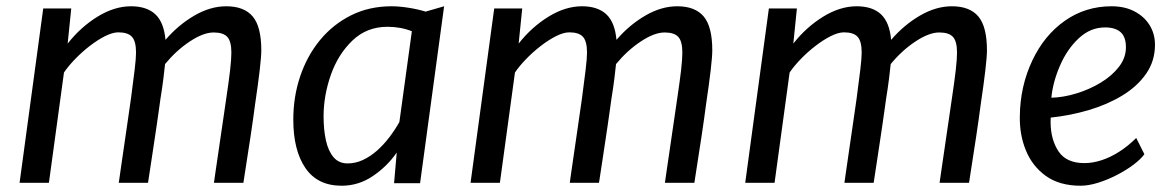

<svg xmlns="http://www.w3.org/2000/svg" viewBox="-20 -584 3736 612"><path d="M135.9 -1.3H42.4L117.8 -557H207.1L195.7 -445.1Q236.9 -497.6 290.7 -530.8Q344.6 -564 397.6 -564Q447.8 -564 475.2 -538.4Q502.5 -512.8 507.5 -457Q548.6 -504.8 599.6 -534.4Q650.6 -564 701.1 -564Q758.1 -564 785.5 -531.5Q812.9 -499 812.9 -423.6Q812.9 -404.1 807.9 -360.8Q802.9 -317.6 792.9 -250.3Q787.6 -209.2 779.1 -152.4Q770.7 -95.6 755.8 -1.3H661.9Q664.5 -20.2 668.2 -45.1Q671.9 -70 676.1 -98.7Q680.3 -127.3 684.6 -157Q688.9 -186.7 693.2 -215.5Q697.5 -244.2 701 -269.1Q709.2 -323.7 713.4 -359.8Q717.5 -395.9 717.5 -416.3Q717.5 -452.2 704.5 -466.4Q691.6 -480.5 660.9 -480.5Q628.5 -480.5 585.3 -452Q542.1 -423.5 506.1 -379.8Q504.3 -361.2 500.8 -333.5Q497.4 -305.8 491.5 -269.6Q488.8 -248.9 485.7 -228.1Q482.7 -207.2 479.4 -184Q476.1 -160.9 471.9 -133.8Q467.7 -106.7 462.9 -74Q458.1 -41.4 451.8 -1.3H358.6Q360.4 -13.8 364 -39.1Q367.6 -64.4 372.8 -99.9Q377.9 -135.5 384.3 -178.7Q390.7 -221.9 397.4 -269.7Q404.8 -324.9 409.2 -361.7Q413.6 -398.6 413.6 -416.3Q413.6 -452.5 400.6 -466.7Q387.7 -480.9 357.3 -480.9Q339.1 -480.9 314.9 -468.8Q290.7 -456.6 265.6 -437.1Q240.5 -417.7 219 -395.3Q197.4 -372.9 183.9 -352.8Z M1069 8Q992 8 953.5 -48.4Q914.9 -104.7 914.9 -202.7Q914.9 -276.1 937 -341.2Q959 -406.4 1000.3 -456.5Q1041.7 -506.6 1099.3 -535.3Q1156.9 -564 1228 -564Q1252.4 -564 1282.2 -559.3Q1311.9 -554.6 1336.7 -547L1395.6 -564L1319 0H1236.1L1244.6 -97.8Q1214.4 -54 1168.8 -23Q1123.1 8 1069 8ZM1088.1 -63.1Q1113.4 -63.1 1137 -74.2Q1160.6 -85.2 1181.8 -104Q1203 -122.8 1221 -146.4Q1239 -170.1 1253 -194.9L1292.8 -484.4Q1257.4 -498.6 1214.9 -498.6Q1149.1 -498.6 1103.4 -454.8Q1057.5 -410.8 1034.4 -344.9Q1011.4 -278.9 1011.4 -213.1Q1011.4 -170.2 1018.9 -136.3Q1026.5 -102.4 1043.3 -82.7Q1060.1 -63.1 1088.1 -63.1Z M1573.4 -1.3H1479.9L1555.3 -557H1644.6L1633.2 -445.1Q1674.4 -497.6 1728.2 -530.8Q1782.1 -564 1835.1 -564Q1885.3 -564 1912.7 -538.4Q1940 -512.8 1945 -457Q1986.1 -504.8 2037.1 -534.4Q2088.1 -564 2138.6 -564Q2195.6 -564 2223 -531.5Q2250.4 -499 2250.4 -423.6Q2250.4 -404.1 2245.4 -360.8Q2240.4 -317.6 2230.4 -250.3Q2225.1 -209.2 2216.6 -152.4Q2208.2 -95.6 2193.3 -1.3H2099.4Q2102 -20.2 2105.7 -45.1Q2109.4 -70 2113.6 -98.7Q2117.8 -127.3 2122.1 -157Q2126.4 -186.7 2130.7 -215.5Q2135 -244.2 2138.5 -269.1Q2146.7 -323.7 2150.9 -359.8Q2155 -395.9 2155 -416.3Q2155 -452.2 2142 -466.4Q2129.1 -480.5 2098.4 -480.5Q2066 -480.5 2022.8 -452Q1979.6 -423.5 1943.6 -379.8Q1941.8 -361.2 1938.3 -333.5Q1934.9 -305.8 1929 -269.6Q1926.3 -248.9 1923.2 -228.1Q1920.2 -207.2 1916.9 -184Q1913.6 -160.9 1909.4 -133.8Q1905.2 -106.7 1900.4 -74Q1895.6 -41.4 1889.3 -1.3H1796.1Q1797.9 -13.8 1801.5 -39.1Q1805.1 -64.4 1810.3 -99.9Q1815.4 -135.5 1821.8 -178.7Q1828.2 -221.9 1834.9 -269.7Q1842.3 -324.9 1846.7 -361.7Q1851.1 -398.6 1851.1 -416.3Q1851.1 -452.5 1838.1 -466.7Q1825.2 -480.9 1794.8 -480.9Q1776.6 -480.9 1752.4 -468.8Q1728.2 -456.6 1703.1 -437.1Q1678 -417.7 1656.5 -395.3Q1634.9 -372.9 1621.4 -352.8Z M2448.9 -1.3H2355.4L2430.8 -557H2520.1L2508.7 -445.1Q2549.9 -497.6 2603.7 -530.8Q2657.6 -564 2710.6 -564Q2760.8 -564 2788.2 -538.4Q2815.5 -512.8 2820.5 -457Q2861.6 -504.8 2912.6 -534.4Q2963.6 -564 3014.1 -564Q3071.1 -564 3098.5 -531.5Q3125.9 -499 3125.9 -423.6Q3125.9 -404.1 3120.9 -360.8Q3115.9 -317.6 3105.9 -250.3Q3100.6 -209.2 3092.1 -152.4Q3083.7 -95.6 3068.8 -1.3H2974.9Q2977.5 -20.2 2981.2 -45.1Q2984.9 -70 2989.1 -98.7Q2993.3 -127.3 2997.6 -157Q3001.9 -186.7 3006.2 -215.5Q3010.5 -244.2 3014 -269.1Q3022.2 -323.7 3026.4 -359.8Q3030.5 -395.9 3030.5 -416.3Q3030.5 -452.2 3017.5 -466.4Q3004.6 -480.5 2973.9 -480.5Q2941.5 -480.5 2898.3 -452Q2855.1 -423.5 2819.1 -379.8Q2817.3 -361.2 2813.8 -333.5Q2810.4 -305.8 2804.5 -269.6Q2801.8 -248.9 2798.7 -228.1Q2795.7 -207.2 2792.4 -184Q2789.1 -160.9 2784.9 -133.8Q2780.7 -106.7 2775.9 -74Q2771.1 -41.4 2764.8 -1.3H2671.6Q2673.4 -13.8 2677 -39.1Q2680.6 -64.4 2685.8 -99.9Q2690.9 -135.5 2697.3 -178.7Q2703.7 -221.9 2710.4 -269.7Q2717.8 -324.9 2722.2 -361.7Q2726.6 -398.6 2726.6 -416.3Q2726.6 -452.5 2713.6 -466.7Q2700.7 -480.9 2670.3 -480.9Q2652.1 -480.9 2627.9 -468.8Q2603.7 -456.6 2578.6 -437.1Q2553.5 -417.7 2532 -395.3Q2510.4 -372.9 2496.9 -352.8Z M3424 8Q3357.7 8 3313.7 -23.1Q3270.3 -54.7 3250 -104.6Q3229.6 -154.6 3230.7 -212.9Q3231.6 -309.1 3270.7 -391.5Q3308.5 -471.6 3374.2 -517.8Q3439.9 -564 3523.1 -564Q3565.2 -564 3596.2 -547.7Q3627.2 -531.5 3644.4 -503.8Q3661.5 -476.1 3661.5 -441.4Q3661.5 -389.4 3633.2 -348.9Q3605 -308.4 3557.1 -279.4Q3509.2 -250.4 3450 -233Q3390.8 -215.6 3329.2 -209.2Q3329 -206.1 3328.9 -202Q3328.8 -197.9 3328.8 -193.2Q3329.4 -138.2 3354.3 -101.1Q3379.2 -64.1 3436.7 -64.1Q3463.3 -64.1 3491.5 -73.4Q3519.7 -82.6 3547.7 -100.5Q3575.8 -118.4 3601.7 -144.2L3627.7 -92.5Q3616.4 -76.7 3593.1 -59.1Q3569.8 -41.6 3540.2 -26.3Q3510.6 -11 3480.2 -1.5Q3449.9 8 3424 8ZM3331.2 -272.5Q3369.4 -273.5 3410.7 -286.1Q3452.1 -298.6 3488.1 -320.3Q3524.2 -342 3546.5 -370.8Q3568.9 -399.6 3568.9 -433.4Q3568.9 -466.5 3551.8 -481.6Q3534.8 -496.6 3502.4 -496.6Q3479.3 -496.6 3458.5 -488.2Q3437.8 -479.7 3419.1 -462.5Q3381.6 -427.7 3358.9 -375.2Q3336.1 -322.8 3331.2 -272.5Z"/></svg>

Font: Merriweather Sans Variable Regular
Style: Italic
Weight: 300
Italic angle: -8°
Designer: Eben Sorkin
Foundry: Eben Sorkin
Version: Version 2.001